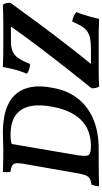

<svg xmlns="http://www.w3.org/2000/svg" viewBox="299 -1018 722 1361"><g transform="rotate(-90 660.5 -338.0)"><path d="M401 -679Q457 -679 510 -670Q563 -661 608 -638Q653 -615 683 -575.5Q713 -536 724 -475Q735 -414 718 -327Q705 -252 674.5 -197Q644 -142 601 -104Q558 -66 507 -43Q456 -20 400.5 -10Q345 0 289 0H171L181 -55H307Q353 -55 396 -68Q439 -81 476 -112Q513 -143 541 -196Q569 -249 584 -329Q600 -416 590 -473.5Q580 -531 550.5 -564.5Q521 -598 478 -611.5Q435 -625 385 -625Q366 -625 349.5 -623Q333 -621 315 -615L269 -676Q300 -676 333.5 -677.5Q367 -679 401 -679ZM122 -679Q145 -678 173 -677.5Q201 -677 230.5 -676.5Q260 -676 286 -676Q312 -676 330 -676L240 -149Q234 -109 236 -88.5Q238 -68 255 -61.5Q272 -55 307 -55L289 0Q261 0 226 0Q191 0 153.5 0.5Q116 1 81.5 1.5Q47 2 20 3Q21 -12 24 -25.5Q27 -39 32 -51Q60 -55 75.5 -64Q91 -73 99 -95.5Q107 -118 114 -160L180 -537Q186 -573 182 -590.5Q178 -608 163.5 -615Q149 -622 123 -625Q120 -639 120 -653Q120 -667 122 -679ZM727 3Q721 -7 717.5 -20.5Q714 -34 715 -51Q797 -152 873 -249Q949 -346 1023 -444.5Q1097 -543 1170 -646L1195 -622H1048Q1008 -622 980 -611.5Q952 -601 930.5 -572Q909 -543 887 -486Q843 -489 818 -509Q828 -532 837 -560.5Q846 -589 853.5 -620.5Q861 -652 866 -679Q902 -678 939.5 -677Q977 -676 1016 -676Q1055 -676 1098 -676Q1132 -676 1166 -676Q1200 -676 1235 -677Q1270 -678 1307 -679Q1322 -659 1321 -626Q1246 -522 1172 -422.5Q1098 -323 1022 -224.5Q946 -126 863 -25L847 -55H995Q1037 -55 1066.5 -60.5Q1096 -66 1116.5 -80Q1137 -94 1153.5 -120Q1170 -146 1188 -188Q1228 -181 1255 -158Q1246 -137 1237 -109.5Q1228 -82 1220 -52.5Q1212 -23 1207 3Q1162 1 1119 0.5Q1076 0 1034.5 0Q993 0 950 0Q905 0 868 0Q831 0 797.5 0.5Q764 1 727 3Z"/></g></svg>

Font: Vollkorn SemiBold
Style: Italic
Weight: 600
Italic angle: -11°
Designer: Friedrich Althausen
Foundry: Friedrich Althausen
Version: Version 5.000